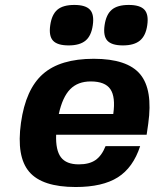

<svg xmlns="http://www.w3.org/2000/svg" viewBox="-20 -748 626 778"><path d="M207.5 -202.1Q205.1 -139.6 226.8 -110.8Q248.5 -82 299.3 -82Q341.8 -82 366.9 -99.4Q392.1 -116.7 407.7 -155.8H547.9Q519.5 -68.8 457.5 -29.5Q395.5 9.8 286.6 9.8Q150.9 9.8 98.4 -51.8Q45.9 -113.3 64.9 -250Q84 -386.7 154.1 -448.2Q224.1 -509.8 359.9 -509.8Q495.6 -509.8 547.9 -447.3Q600.1 -384.8 580.6 -246.1L574.2 -202.1ZM347.7 -418Q295.4 -418 264.4 -386.5Q233.4 -355 218.3 -286.1H439Q448.7 -355.5 427.2 -386.7Q405.8 -418 347.7 -418ZM281.2 -728Q326.7 -728 344.5 -708.7Q362.3 -689.5 356 -646Q350.1 -603 326.7 -583.5Q303.2 -564 258.3 -564Q212.4 -564 194.8 -583.3Q177.2 -602.5 183.6 -646Q189.9 -689.5 212.6 -708.7Q235.4 -728 281.2 -728ZM501.5 -728Q547.4 -728 565.2 -708.7Q583 -689.5 576.7 -646Q570.8 -603.5 547.1 -583.7Q523.4 -564 478 -564Q432.6 -564 415 -583.3Q397.5 -602.5 403.8 -646Q410.2 -689.5 433.1 -708.7Q456.1 -728 501.5 -728Z"/></svg>

Font: Fivo Sans
Style: Italic
Weight: 700
Designer: Alexander Slobzheninov
Foundry: Alexander Slobzheninov
Version: 1.0